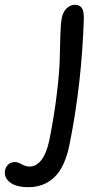

<svg xmlns="http://www.w3.org/2000/svg" viewBox="-151 -522 424 802"><path d="M-32.2 259.8Q-84 259.8 -109.6 239.5Q-135.3 219.2 -129.9 189.9Q-126.5 172.9 -115.2 163.8Q-104 154.8 -87.9 154.8Q-77.1 154.8 -60.1 164.3Q-43 173.8 -27.8 173.8Q1 173.8 22.5 145.5Q43.9 117.2 55.2 63Q76.2 -42 86.9 -134.3Q97.7 -226.6 98.6 -277.6Q99.6 -328.6 101.1 -375.2Q102.5 -421.9 106.9 -445.8Q112.3 -473.6 128.2 -487.8Q144 -502 161.1 -502Q180.7 -502 190.2 -489.7Q199.7 -477.5 199.2 -443.8Q190.4 -172.9 140.1 78.1Q121.1 174.8 77.1 217.3Q33.2 259.8 -32.2 259.8Z"/></svg>

Font: Shantell Sans Normal
Style: Italic
Weight: 400
Italic angle: -11.31°
Designer: Stephen Nixon, Anya Danilova, Shantell Martin
Foundry: Arrow Type
Version: Version 1.006;[559af2be0]